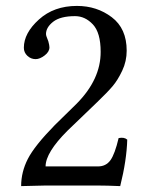

<svg xmlns="http://www.w3.org/2000/svg" viewBox="-20 -630 505 652"><path d="M61 -467.8Q61 -517.6 112.1 -563.7Q163.1 -609.9 241.2 -609.9Q309.1 -609.9 359.6 -571.5Q410.2 -533.2 410.2 -458Q410.2 -421.9 395 -389.9Q379.9 -357.9 362.5 -337.4Q345.2 -316.9 310.1 -283.2L209 -186Q134.8 -111.8 134.8 -64.9H313Q339.8 -64.9 355 -85.9Q370.1 -106.9 382.8 -161.1Q401.9 -165 412.1 -155.8Q410.2 -85.9 388.2 2Q342.3 0 310.1 0H134.8L51.8 2Q51.8 -45.9 74.5 -90.3Q97.2 -134.8 166 -205.1L240.2 -277.8Q322.3 -360.8 321.8 -454.1Q321.8 -519 295.4 -547.1Q269 -575.2 234.9 -575.2Q185.1 -575.2 160.6 -556.2Q136.2 -537.1 136.2 -514.2Q136.2 -509.3 140.1 -500.2Q144 -491.2 144 -490.2Q147.9 -476.1 147.9 -469.2Q147.9 -454.1 131.6 -441.7Q115.2 -429.2 101.1 -429.2Q85 -429.2 73 -440.4Q61 -451.7 61 -467.8Z"/></svg>

Font: Linux Libertine O
Style: Regular
Weight: 400
Designer: Philipp H. Poll
Foundry: Philipp H. Poll
Version: Version 5.3.0